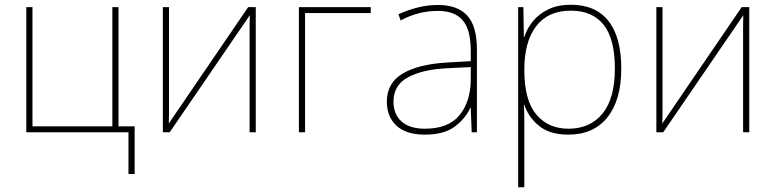

<svg xmlns="http://www.w3.org/2000/svg" viewBox="-20 -558 3272 810"><path d="M548 176H522V0H91V-528H117V-25H454V-528H480V-25H548Z M693 -114Q693 -89 693 -74.5Q693 -60 692 -37L1027 -528H1059V0H1033V-426Q1033 -447 1033 -459.5Q1033 -472 1034 -494L696 0H667V-528H693Z M1544 -528V-503H1267V0H1241V-528Z M1828 -537Q1910 -537 1951 -492.5Q1992 -448 1992 -350V0H1970L1966 -103H1964Q1943 -57 1898 -23.5Q1853 10 1772 10Q1693 10 1652.5 -28Q1612 -66 1612 -129Q1612 -208 1678.5 -247.5Q1745 -287 1863 -294L1966 -300V-343Q1966 -433 1932 -472.5Q1898 -512 1828 -512Q1788 -512 1750.5 -503Q1713 -494 1670 -472L1661 -498Q1701 -516 1742.5 -526.5Q1784 -537 1828 -537ZM1865 -270Q1763 -265 1701.5 -232Q1640 -199 1640 -129Q1640 -76 1674 -45.5Q1708 -15 1772 -15Q1872 -15 1918.5 -72Q1965 -129 1966 -220V-275Z M2388 -538Q2493 -538 2547 -469.5Q2601 -401 2601 -269Q2601 -136 2542.5 -63Q2484 10 2378 10Q2299 10 2254 -27Q2209 -64 2192 -116H2190Q2192 -82 2192 -49.5Q2192 -17 2192 15V232H2166V-528H2188L2190 -402H2192Q2203 -437 2228 -468Q2253 -499 2293 -518.5Q2333 -538 2388 -538ZM2388 -513Q2292 -513 2242 -447.5Q2192 -382 2192 -265V-262Q2192 -135 2242.5 -75Q2293 -15 2378 -15Q2470 -15 2522 -79Q2574 -143 2574 -269Q2574 -393 2527 -453Q2480 -513 2388 -513Z M2775 -114Q2775 -89 2775 -74.5Q2775 -60 2774 -37L3109 -528H3141V0H3115V-426Q3115 -447 3115 -459.5Q3115 -472 3116 -494L2778 0H2749V-528H2775Z"/></svg>

Font: Noto Sans Thin
Style: Regular
Weight: 100
Designer: Monotype Design Team
Foundry: Monotype Imaging Inc.
Version: Version 2.007